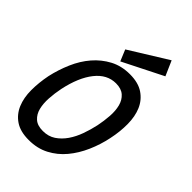

<svg xmlns="http://www.w3.org/2000/svg" viewBox="-267 -963 1071 1071"><g transform="rotate(45 268.0 -428.0)"><path d="M2.9 -318.8Q17.1 -382.8 43 -442.4Q68.8 -502 107.9 -547.4Q147 -592.8 199 -620.4Q251 -647.9 316.9 -647.9Q382.8 -647.9 423.8 -620.4Q464.8 -592.8 484.4 -547.4Q503.9 -502 504.4 -442.4Q504.9 -382.8 491.2 -318.8Q478 -254.9 451.9 -195.6Q425.8 -136.2 387.5 -90.1Q349.1 -43.9 296.6 -16.4Q244.1 11.2 176.8 11.2Q109.9 11.2 69.3 -16.4Q28.8 -43.9 9.5 -90.1Q-9.8 -136.2 -9.8 -195.6Q-9.8 -254.9 2.9 -318.8ZM104 -318.8Q95.2 -275.9 92.5 -232.9Q89.8 -189.9 98.4 -156Q106.9 -122.1 130.4 -101.1Q153.8 -80.1 196.8 -80.1Q240.2 -80.1 271.7 -101.1Q303.2 -122.1 326.7 -156Q350.1 -189.9 365.5 -232.9Q380.9 -275.9 390.1 -318.8Q398.9 -361.8 401.9 -404.3Q404.8 -446.8 396 -481Q387.2 -515.1 363.5 -536.1Q339.8 -557.1 297.9 -557.1Q228 -557.1 178 -494.1Q127.9 -431.2 104 -318.8ZM464.8 -779.3 228 -660.2 200.2 -727.1 426.3 -867.2Z"/></g></svg>

Font: Anonymous Pro
Style: Bold Italic
Weight: 700
Italic angle: -12°
Monospace: yes
Designer: Mark Simonson
Version: Version 1.003